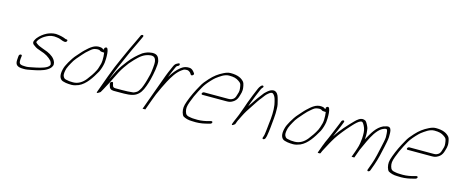

<svg xmlns="http://www.w3.org/2000/svg" viewBox="-42 -1218 4378 1837"><g transform="rotate(15 2147.0 -299.5)"><path d="M509.2 -421H502.2C498.9 -421 495.6 -422 492.3 -424C466.5 -435.2 434.9 -442 397 -445C366 -445 336.4 -436.3 311.7 -425L286.6 -411C259.9 -392.9 228.5 -367.8 212.9 -335C196 -305 215.7 -290.5 231.3 -281C248.3 -266.9 267.1 -259.7 297 -250C348.7 -234.7 383.1 -212.6 411.2 -182C414.4 -178.1 426.3 -152.7 421.4 -144C417.2 -132.3 408.8 -125.9 398.3 -119C365.3 -99 308.4 -87.3 265.8 -79C239 -73.8 214.5 -67.1 190.1 -69C170.5 -69 156.1 -70.6 144.7 -76C125.6 -84.3 129.5 -120.2 132.8 -145L134.5 -158C133.9 -173.5 108.2 -169.4 105.3 -152L103.6 -139C102.9 -129.7 102.1 -118.3 101.2 -105C99.8 -60.3 120.9 -42 179.3 -42C205.9 -40.2 233 -46.6 261.4 -52C308.5 -60.9 372.2 -74.6 408 -99C424.6 -109.6 440.7 -122.9 448 -143C452.1 -152.3 452.2 -163.7 448.4 -177C435.1 -216 401.1 -240.5 359.3 -259C328.4 -272.6 275.3 -286.6 252.6 -304C248.7 -307.1 233.3 -316.8 235.2 -322C235.7 -325.3 236.5 -328.3 237.5 -331C249.7 -354.1 274.4 -376.5 295.6 -389C322 -405 349.7 -418 386.1 -418C402 -416.6 415.5 -415.7 429.8 -413C450.4 -409.2 470.7 -396.1 491.4 -394H498.4C504.9 -392.6 514.5 -399.7 516.9 -406.5C519.9 -414.5 516 -419.8 509.2 -421Z M879.5 -419C877.5 -419 875.6 -419.3 873.9 -420C870.5 -420 867.9 -421 866 -423C861 -427.7 855.3 -430.3 848.9 -431L835.6 -433C812 -436.1 781.6 -426.9 764 -415C744.8 -404.2 717.6 -380 700.1 -363C680.7 -345.3 655.4 -313.7 637 -294C620.3 -276.7 593.5 -237 580.5 -213C570.8 -193.2 556.9 -171.3 550.6 -150C534.2 -95 535.7 -51.1 565.9 -30C575.4 -23.4 593.7 -21 608.2 -17C624.4 -14.4 644.9 -13 664.7 -13C687.9 -13 713.1 -20.8 733.6 -29C801.6 -59.2 848.5 -134.2 889 -206C904.1 -237.3 912.9 -270.3 917.5 -298C922.2 -329.7 927 -465.6 887.4 -442C874.9 -434.6 876.6 -426.5 879.5 -419ZM887.7 -392C891.3 -374.6 892.9 -336.9 891.8 -315.5C891.2 -303.2 889.3 -283.8 883.2 -267C879.2 -252.3 876.3 -242.7 874.6 -238C871.9 -228.7 868.3 -219.7 863.8 -211C844.3 -171.8 820.5 -139 794.2 -105C764.8 -67.9 723.4 -40 673.6 -40C664.2 -40 655.3 -40.3 646.9 -41C637.6 -41 629.6 -42 623 -44L600.5 -48C582.4 -51.9 577.7 -63.9 571 -77C565.4 -95.7 569.8 -122.5 578 -151C585.1 -170.5 596.2 -191.2 606.1 -209C627.9 -252.9 659 -282.6 687 -316C708 -340.3 723.7 -355.5 747.5 -375C768.7 -392.5 779.4 -402.3 807.4 -405C821.7 -407.7 824.6 -405.5 836 -404C838 -404 840.3 -403 843 -401C851.1 -393.4 860.9 -392 876.7 -392Z M1181.8 -637 1176.5 -625C1155 -576.9 1135.3 -539 1112 -489L1086.6 -433C1078.7 -415 1070.9 -397.7 1063.2 -381C1033.5 -317.1 1005.8 -249.4 981.2 -182L919.4 -12C910.2 13.1 947.8 -15.3 952.9 -19C959 -30.3 965.6 -42 972.7 -54L991.8 -90C1017.5 -133.9 1044.3 -196.8 1070.2 -245C1094.3 -290 1115.5 -316.5 1141.1 -352C1153.4 -366.9 1169.2 -384.6 1181.5 -397C1225 -441 1259 -474.5 1325.4 -482C1366.5 -484.9 1375.1 -458.5 1379.6 -433C1383.6 -415 1374.2 -332.5 1368.4 -306C1356.8 -262 1351.2 -234.2 1334.8 -189C1330.7 -177.7 1326.7 -167.7 1322.9 -159C1316.2 -144.3 1305.7 -130.9 1297.7 -120C1290.5 -111 1266.2 -98.3 1254.9 -96C1228.1 -91.8 1175.4 -90 1142.8 -90H1080.8C1061.9 -90 1053.9 -96.1 1050.1 -113L1044.8 -134C1041.2 -150 1013.2 -136 1016.7 -120L1022 -99C1027.1 -75.4 1042.3 -62 1070.6 -62H1132.6C1185.6 -62 1247 -61.1 1286.6 -84C1324.2 -106.2 1343.2 -137.9 1361.8 -189C1370.6 -213.2 1379 -240.1 1384.4 -262C1397.3 -314.4 1416.5 -407.7 1408.7 -447C1399.3 -480.6 1388.2 -511.7 1332.3 -509C1293.8 -504.9 1270.7 -496.3 1241.3 -479C1197.2 -446.6 1156.5 -408.8 1120.8 -362C1091.9 -325.6 1071.4 -296.9 1045 -250C1030.4 -222.5 1014.6 -186.5 998.8 -156L1008.2 -182C1039.4 -267.7 1078.1 -351.2 1112.9 -431L1138.2 -487C1161.8 -537 1181.8 -575.7 1203.1 -624L1208.5 -636C1214.7 -653.2 1188.7 -655.8 1181.8 -637Z M1408.4 32 1447.3 -75C1464.7 -122.8 1474.9 -148.1 1498.7 -197C1500.2 -201 1501.9 -205 1504.1 -209C1520.2 -242.3 1531.8 -265.5 1538.9 -278.5C1568 -332.1 1600.5 -385.3 1643.8 -417C1659.1 -428.3 1668.7 -436 1687.7 -436H1701.7C1705 -436 1709.8 -434.3 1715.9 -431C1731.2 -422.5 1735.5 -414.3 1743.3 -402C1752.1 -390.3 1778.7 -409.8 1769.6 -422C1760.6 -436.2 1740.8 -463 1712.5 -463H1695.5C1668.3 -460.4 1652.6 -452.1 1630.7 -436C1594.3 -407.6 1565.4 -369.5 1538.7 -326L1540.8 -332C1550.5 -358.6 1561 -380.9 1571 -404L1582.5 -430C1585.6 -436.7 1588.3 -441.3 1590.6 -444C1591.1 -445.3 1592.6 -446.7 1595.1 -448C1606.2 -452.7 1618.2 -458.1 1615.9 -471C1613.6 -483.9 1600.7 -476.8 1590.4 -471C1573.3 -463.7 1565.3 -452.9 1556.6 -433L1544.8 -406C1534.7 -382.8 1523.8 -359.4 1514.2 -333L1381.4 32L1394.7 31H1401.2C1404.7 31 1406.2 31.4 1408.4 32Z M1899.2 -245H2135.2C2162.6 -245 2177 -247 2200 -261C2220.8 -272.7 2235 -291.3 2243.3 -314C2245.2 -319.3 2247.4 -326.3 2249.9 -335C2257.1 -354.8 2260.1 -374 2260.8 -389.5C2261.6 -408.5 2253.5 -453.7 2244.2 -465C2218 -497.1 2178 -516 2108.8 -516C2083.8 -516 2061.9 -507.4 2040.9 -497C1993.2 -473.5 1958.8 -448 1919.4 -405C1888.5 -369.9 1873.6 -355 1852.7 -315C1822.5 -262.4 1795.9 -208.6 1773.1 -146C1753.9 -93.2 1753 -70.8 1761.4 -34C1766.4 -16.7 1772.7 -4.7 1780.3 2C1802.7 14.6 1831.2 24 1870.3 24C1882.7 24.7 1894.9 25 1906.9 25C1948.9 25 1993.1 16.6 2028.8 6L2045.3 2C2065 -4.9 2065.6 -27 2046.7 -24L2030.3 -20C1997.4 -9.6 1955.1 -2 1916.7 -2C1904.7 -2 1892.8 -2.3 1881.1 -3C1869.8 -3 1859.1 -4 1849.2 -6C1811.8 -10.9 1797.5 -19.1 1789.8 -49C1781.5 -79.4 1783.8 -101.2 1800.3 -146.5C1815.6 -188.5 1833.8 -230.3 1853.5 -266.5C1867.1 -291.5 1885 -327.2 1901.7 -348C1916.7 -369 1959.2 -415.7 1978.9 -431C2011.7 -455.1 2054 -489 2100 -489C2147.7 -489 2171.7 -482 2197.1 -464.5C2218.7 -449.5 2225.1 -444.1 2229 -415C2233.1 -384.9 2236.7 -372.8 2222.9 -335C2220.4 -326.3 2218.2 -319.3 2216.3 -314C2211.8 -301.7 2204.4 -289.6 2192 -283C2176 -273.3 2165.6 -272 2145 -272H1909C1902.1 -272 1893.6 -265.5 1891.1 -258.5C1888.5 -251.5 1892.3 -245 1899.2 -245Z M2260.3 -86C2256 -76 2252 -66 2248.4 -56C2246.9 -50 2246.1 -46 2246 -44C2245.6 -29.4 2271.7 -51.8 2276 -55L2286.6 -84C2289.4 -90 2291.8 -95.7 2293.8 -101L2295.5 -103C2299.8 -113 2306.3 -126.3 2315 -143C2339.5 -192.3 2353.7 -213 2388.5 -265C2418.2 -309.5 2430.7 -331.8 2455 -360C2471.8 -382 2483.8 -401.2 2503.8 -417C2516.8 -428.2 2535.9 -442.3 2549.9 -431C2576.1 -410.9 2582.8 -366.8 2590.5 -331C2599.2 -277 2595.4 -207.5 2586.3 -141C2582.8 -112.8 2582.1 -92.9 2578 -64.5C2574.4 -39.7 2575.2 -30.8 2566.2 -6L2564 0C2561.2 7.7 2564.9 14 2572.4 14C2579.4 14 2588.1 7.9 2590.6 1L2593.2 -6C2594.9 -10.7 2596.6 -16.3 2598.4 -23C2603.1 -49.1 2608.4 -83 2610.7 -109C2616.2 -172.7 2625.9 -241.4 2622.8 -299C2623 -331.9 2616.6 -356.7 2608.8 -384C2599.9 -415 2595.9 -437.5 2571.6 -455C2556.6 -465.6 2536.8 -463.6 2517.2 -454C2504.2 -447.6 2476.1 -424.3 2466.3 -413C2458.7 -403.4 2442 -380.9 2434 -371C2408.6 -339.5 2383.7 -298.4 2352.1 -253C2356 -263.7 2359.5 -274.3 2362.7 -285C2380.7 -334.4 2404.5 -391.7 2424.1 -437C2427.6 -445 2430.6 -450.3 2432.9 -453C2441.5 -461.4 2450.5 -470.9 2441.5 -478C2426.9 -489.4 2405.2 -456.7 2397.8 -439C2378 -392.7 2354.1 -335.5 2335.7 -285C2329.9 -267 2324.1 -250.3 2318.5 -235L2287.6 -150C2283 -137.3 2278.1 -125.7 2272.9 -115C2269.8 -106.6 2263.3 -94.3 2260.3 -86Z M3074.5 -419C3072.5 -419 3070.6 -419.3 3068.9 -420C3065.5 -420 3062.9 -421 3061 -423C3056 -427.7 3050.3 -430.3 3043.9 -431L3030.6 -433C3007 -436.1 2976.6 -426.9 2959 -415C2939.8 -404.2 2912.6 -380 2895.1 -363C2875.7 -345.3 2850.4 -313.7 2832 -294C2815.3 -276.7 2788.5 -237 2775.5 -213C2765.8 -193.2 2751.9 -171.3 2745.6 -150C2729.2 -95 2730.7 -51.1 2760.9 -30C2770.4 -23.4 2788.7 -21 2803.2 -17C2819.4 -14.4 2839.9 -13 2859.7 -13C2882.9 -13 2908.1 -20.8 2928.6 -29C2996.6 -59.2 3043.5 -134.2 3084 -206C3099.1 -237.3 3107.9 -270.3 3112.5 -298C3117.2 -329.7 3122 -465.6 3082.4 -442C3069.9 -434.6 3071.6 -426.5 3074.5 -419ZM3082.7 -392C3086.3 -374.6 3087.9 -336.9 3086.8 -315.5C3086.2 -303.2 3084.3 -283.8 3078.2 -267C3074.2 -252.3 3071.3 -242.7 3069.6 -238C3066.9 -228.7 3063.3 -219.7 3058.8 -211C3039.3 -171.8 3015.5 -139 2989.2 -105C2959.8 -67.9 2918.4 -40 2868.6 -40C2859.2 -40 2850.3 -40.3 2841.9 -41C2832.6 -41 2824.6 -42 2818 -44L2795.5 -48C2777.4 -51.9 2772.7 -63.9 2766 -77C2760.4 -95.7 2764.8 -122.5 2773 -151C2780.1 -170.5 2791.2 -191.2 2801.1 -209C2822.9 -252.9 2854 -282.6 2882 -316C2903 -340.3 2918.7 -355.5 2942.5 -375C2963.7 -392.5 2974.4 -402.3 3002.4 -405C3016.7 -407.7 3019.6 -405.5 3031 -404C3033 -404 3035.3 -403 3038 -401C3046.1 -393.4 3055.9 -392 3071.7 -392Z M3271.8 -332 3276.2 -344C3279 -351.7 3275.3 -358 3267.8 -358C3260.3 -358 3252 -351.7 3249.2 -344L3244.8 -332C3241.9 -324 3238.2 -314.7 3233.6 -304C3206.9 -241.3 3179.8 -170.3 3150.7 -109L3144.8 -93C3141.8 -86.3 3139.1 -80 3136.9 -74L3109.3 2C3108.3 4.7 3112.3 6 3121.3 6C3130.3 6 3135.3 4.7 3136.3 2C3142.3 -14.6 3149.1 -28.2 3158.4 -45C3180 -85.1 3201.3 -127.5 3229.6 -172C3256.3 -213.9 3312.7 -282.9 3340.1 -312C3361.9 -335.2 3429.8 -418.6 3452.4 -383C3455.9 -379.7 3460.6 -372.2 3466.7 -360.5C3481.3 -332.5 3485.7 -307.6 3485.3 -270L3484.3 -237C3482.2 -210.5 3477 -167.5 3464 -132C3461.6 -123.3 3458.3 -113.3 3454.1 -102L3432.3 -42H3459.3L3489.9 -126C3517.2 -186.2 3548.4 -259.1 3579.7 -305.5C3595.6 -329.1 3616.7 -354.4 3637.9 -368C3648.2 -374.6 3685.1 -394.3 3692.9 -379C3699.4 -365.2 3700.4 -323.9 3700.7 -307C3700.1 -284.9 3688.5 -234.7 3682.3 -207C3671.4 -156.3 3656.5 -83.7 3636.9 -30L3612.5 37C3609.7 44.7 3613.4 51 3620.9 51C3628.5 51 3636.7 44.7 3639.5 37L3663.9 -30C3683.4 -83.5 3699.8 -160.3 3711 -211.5C3717.3 -240.5 3728.9 -294.1 3729 -316C3728.3 -352.6 3737.4 -424.3 3681.2 -410C3668 -406.7 3657.6 -403.7 3650 -401C3585.5 -371.2 3552.3 -309.3 3511.9 -236C3512.4 -239.3 3512.5 -242.3 3512.2 -245C3516.4 -282 3512.6 -315.2 3507.6 -345C3503.5 -359.5 3486.2 -394.1 3477 -404C3472.6 -410 3465.4 -414 3455.4 -416C3420 -425.1 3389.7 -396 3368.1 -374C3319 -324.9 3255.1 -255.1 3210.7 -186L3211.4 -188C3231.2 -236.3 3254.3 -283.7 3271.8 -332Z M3932.2 -245H4168.2C4195.6 -245 4210 -247 4233 -261C4253.8 -272.7 4268 -291.3 4276.3 -314C4278.2 -319.3 4280.4 -326.3 4282.9 -335C4290.1 -354.8 4293.1 -374 4293.8 -389.5C4294.6 -408.5 4286.5 -453.7 4277.2 -465C4251 -497.1 4211 -516 4141.8 -516C4116.8 -516 4094.9 -507.4 4073.9 -497C4026.2 -473.5 3991.8 -448 3952.4 -405C3921.5 -369.9 3906.6 -355 3885.7 -315C3855.5 -262.4 3828.9 -208.6 3806.1 -146C3786.9 -93.2 3786 -70.8 3794.4 -34C3799.4 -16.7 3805.7 -4.7 3813.3 2C3835.7 14.6 3864.2 24 3903.3 24C3915.7 24.7 3927.9 25 3939.9 25C3981.9 25 4026.1 16.6 4061.8 6L4078.3 2C4098 -4.9 4098.6 -27 4079.7 -24L4063.3 -20C4030.4 -9.6 3988.1 -2 3949.7 -2C3937.7 -2 3925.8 -2.3 3914.1 -3C3902.8 -3 3892.1 -4 3882.2 -6C3844.8 -10.9 3830.5 -19.1 3822.8 -49C3814.5 -79.4 3816.8 -101.2 3833.3 -146.5C3848.6 -188.5 3866.8 -230.3 3886.5 -266.5C3900.1 -291.5 3918 -327.2 3934.7 -348C3949.7 -369 3992.2 -415.7 4011.9 -431C4044.7 -455.1 4087 -489 4133 -489C4180.7 -489 4204.7 -482 4230.1 -464.5C4251.7 -449.5 4258.1 -444.1 4262 -415C4266.1 -384.9 4269.7 -372.8 4255.9 -335C4253.4 -326.3 4251.2 -319.3 4249.3 -314C4244.8 -301.7 4237.4 -289.6 4225 -283C4209 -273.3 4198.6 -272 4178 -272H3942C3935.1 -272 3926.6 -265.5 3924.1 -258.5C3921.5 -251.5 3925.3 -245 3932.2 -245Z"/></g></svg>

Font: Take Off
Style: Drunk
Weight: 400
Foundry: Cannot Into Space Fonts
Version: Version 0.89